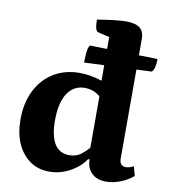

<svg xmlns="http://www.w3.org/2000/svg" viewBox="-83 -805 784 888"><g transform="rotate(10 309.0 -361.0)"><path d="M207 12Q155 12 116.5 -15Q78 -42 56.5 -90Q35 -138 35 -203Q35 -280 64 -338.5Q93 -397 145.5 -429.5Q198 -462 267 -462Q321 -462 373 -444V-649L319 -662Q303 -666 303 -719Q354 -727 386 -730.5Q418 -734 439 -734Q482 -734 502.5 -718Q523 -702 523 -666V-105Q523 -70 553 -70Q563 -70 573.5 -73.5Q584 -77 589 -81L601 -37Q576 -15 541.5 -1.5Q507 12 474 12Q432 12 407 -11.5Q382 -35 382 -76H375Q350 -38 304 -13Q258 12 207 12ZM286 -79Q317 -79 338.5 -95Q360 -111 376 -130V-371Q345 -398 303 -398Q251 -398 222 -353.5Q193 -309 193 -227Q193 -79 286 -79ZM279 -513Q279 -530 281 -556.5Q283 -583 292 -595L611 -588Q611 -566 606.5 -548.5Q602 -531 594 -526Z"/></g></svg>

Font: Petrona ExtraBold
Style: Regular
Weight: 800
Designer: Ringo R. Seeber
Foundry: Ringo R. Seeber
Version: Version 2.001; ttfautohint (v1.8.3)